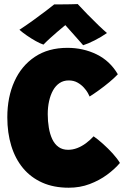

<svg xmlns="http://www.w3.org/2000/svg" viewBox="-20 -892 608 919"><path d="M554 -112Q529 -82.5 492.2 -55.5Q455.5 -28.5 409.2 -11Q363 6.5 309 6.5Q237 6.5 182.2 -18Q127.5 -42.5 90.2 -87.2Q53 -132 34 -194Q15 -256 15 -330.5Q15 -427 48.8 -502Q82.5 -577 146.8 -620Q211 -663 303 -663Q378.5 -663 442.5 -631.8Q506.5 -600.5 544 -536.5Q528.5 -520 503.8 -499.2Q479 -478.5 453.2 -460Q427.5 -441.5 409 -430Q407.5 -434.5 400.5 -447Q393.5 -459.5 381 -473.2Q368.5 -487 350.5 -497Q332.5 -507 309 -507Q284 -507 265.2 -494.5Q246.5 -482 234 -459.8Q221.5 -437.5 215 -408.2Q208.5 -379 208.5 -345.5Q208.5 -311.5 213.8 -280.5Q219 -249.5 230.2 -225.8Q241.5 -202 260.2 -188.5Q279 -175 306 -175Q328 -175 349.5 -183.2Q371 -191.5 390.8 -206Q410.5 -220.5 428 -239.5Q448.5 -225.5 473.2 -203.2Q498 -181 519.8 -157Q541.5 -133 554 -112ZM352 -872.5Q371 -851.5 398.8 -823.2Q426.5 -795 452.2 -770.2Q478 -745.5 492 -734Q464 -714.5 433 -698.8Q402 -683 378 -675.5Q365 -690.5 350.5 -706.8Q336 -723 322.8 -738Q309.5 -753 299.8 -763.8Q290 -774.5 286.5 -779H302Q296 -774.5 283.5 -764.2Q271 -754 254.5 -739.8Q238 -725.5 220.5 -709.8Q203 -694 188 -678.5Q172.5 -683.5 151 -695.5Q129.5 -707.5 108.5 -722Q87.5 -736.5 73 -749.5Q103 -769 138 -794.2Q173 -819.5 201.2 -841Q229.5 -862.5 239.5 -871Q249.5 -871 271.8 -871Q294 -871 317.2 -871.5Q340.5 -872 352 -872.5Z"/></svg>

Font: Grandstander Thin ExtraBold
Style: Regular
Weight: 800
Version: Version 1.200